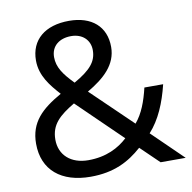

<svg xmlns="http://www.w3.org/2000/svg" viewBox="-81 -806 895 897"><g transform="rotate(-10 366.0 -357.5)"><path d="M304 -725C190 -725 120 -667 120 -569C120 -496 164 -444 207 -396C112 -342 53 -288 53 -186C53 -60 140 10 278 10C389 10 461 -28 524 -84L611 0H730L584 -142C634 -197 665 -271 686 -357H597C582 -294 562 -239 527 -198L334 -384C416 -432 477 -487 477 -571C477 -668 411 -725 304 -725ZM301 -653C355 -653 390 -619 390 -571C390 -517 359 -481 280 -436C232 -485 206 -522 206 -570C206 -622 245 -653 301 -653ZM260 -341 468 -139C426 -100 366 -68 281 -68C198 -68 145 -116 145 -189C145 -261 188 -298 260 -341Z"/></g></svg>

Font: Noto Sans Bhaiksuki
Style: Regular
Weight: 400
Designer: Monotype Design Team
Foundry: Monotype Imaging Inc.
Version: Version 2.002